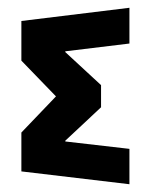

<svg xmlns="http://www.w3.org/2000/svg" viewBox="-20 -481 388 494"><path d="M313 -369V-461L35 -427V-325L124 -233L35 -140V-40L313 -7V-98L148 -117V-119L240 -205V-262L148 -347V-349Z"/></svg>

Font: Hussar Tani
Style: Bold
Weight: 700
Foundry: Cannot Into Space Fonts
Version: Version 0.92